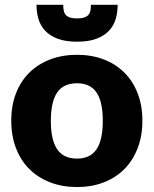

<svg xmlns="http://www.w3.org/2000/svg" viewBox="-20 -748 621 776"><path d="M291.5 -526.5Q350.5 -526.5 399 -508Q447.5 -489.5 482.2 -455Q517 -420.5 536.2 -371.2Q555.5 -322 555.5 -260.5Q555.5 -198.5 536.2 -148.8Q517 -99 482.2 -64.2Q447.5 -29.5 399 -10.8Q350.5 8 291.5 8Q232 8 183.2 -10.8Q134.5 -29.5 99.2 -64.2Q64 -99 44.8 -148.8Q25.5 -198.5 25.5 -260.5Q25.5 -322 44.8 -371.2Q64 -420.5 99.2 -455Q134.5 -489.5 183.2 -508Q232 -526.5 291.5 -526.5ZM291.5 -107Q345 -107 370.2 -144.8Q395.5 -182.5 395.5 -259.5Q395.5 -336.5 370.2 -374Q345 -411.5 291.5 -411.5Q236.5 -411.5 211 -374Q185.5 -336.5 185.5 -259.5Q185.5 -182.5 211 -144.8Q236.5 -107 291.5 -107ZM291.5 -579.5Q244.5 -579.5 213 -591.5Q181.5 -603.5 162.5 -623.8Q143.5 -644 135.5 -671Q127.5 -698 127.5 -728.5H235.5Q235.5 -715 237.8 -704.5Q240 -694 246.2 -687.2Q252.5 -680.5 263.2 -677Q274 -673.5 291.5 -673.5Q308.5 -673.5 319.5 -677Q330.5 -680.5 336.8 -687.2Q343 -694 345.2 -704.5Q347.5 -715 347.5 -728.5H455.5Q455.5 -698 447.5 -671Q439.5 -644 420.5 -623.8Q401.5 -603.5 370 -591.5Q338.5 -579.5 291.5 -579.5Z"/></svg>

Font: Lato 2
Style: Regular
Weight: 900
Designer: Lukasz Dziedzic with Adam Twardoch and Botio Nikoltchev
Foundry: tyPoland Lukasz Dziedzic
Version: Version 2.015; 2015-08-06; http://www.latofonts.com/